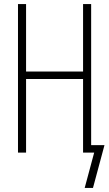

<svg xmlns="http://www.w3.org/2000/svg" viewBox="-20 -755 540 950"><path d="M440 175H399L446 0H391V-364H109V0H69V-735H109V-401H391V-735H431V-37H497Z"/></svg>

Font: Iosevka SS04 Extralight
Style: Regular
Weight: 200
Monospace: yes
Designer: Belleve Invis
Foundry: Belleve Invis
Version: Version 19.0.0; ttfautohint (v1.8.4)